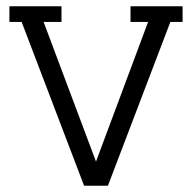

<svg xmlns="http://www.w3.org/2000/svg" viewBox="-20 -592 612 612"><path d="M176 -572H10V-522H49L248 0H324L523 -522H562V-572H396V-522H452L286 -77L119 -522H176Z"/></svg>

Font: Glegoo
Style: Regular
Weight: 400
Version: Version 2.0.1; ttfautohint (v0.9) -r 48 -G 60